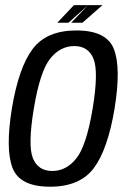

<svg xmlns="http://www.w3.org/2000/svg" viewBox="-20 -719 502 744"><path d="M174 4.5Q56.5 4.5 28.5 -68.5Q0.5 -141.5 26 -298.5Q52.5 -457.5 106.5 -529.2Q160.5 -601 276 -601Q393.5 -601 421.5 -528.5Q449.5 -456 424 -298.5Q397.5 -139.5 343.5 -67.5Q289.5 4.5 174 4.5ZM182.5 -56.5Q237 -56.5 276 -105.5Q315 -154.5 339 -298Q362.5 -441 342.5 -490.8Q322.5 -540.5 268 -540.5Q213 -540.5 174 -491.2Q135 -442 111 -298Q87.5 -155.5 107.5 -106Q127.5 -56.5 182.5 -56.5ZM256 -631 321 -699H377L299.5 -631ZM202 -631 266.5 -699H321L245.5 -631Z"/></svg>

Font: Anybody
Style: Italic
Weight: 400
Italic angle: -10°
Designer: Tyler Finck
Foundry: Etcetera Type Company
Version: Version 1.010; ttfautohint (v1.8.3) -l 8 -r 50 -G 200 -x 14 